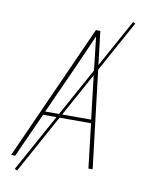

<svg xmlns="http://www.w3.org/2000/svg" viewBox="-96 -881 791 1025"><g transform="rotate(10 300.0 -368.0)"><path d="M23 0 353 -735H377L465 0H442L414 -241H154L45 0ZM162 -260H411L384 -490Q378 -543 372 -596Q366 -649 360 -702Q337 -649 313 -596Q289 -543 266 -490ZM69 76 55 70 541 -812 554 -806Z"/></g></svg>

Font: Iosevka SS04 Thin Extended
Style: Italic
Weight: 100
Width: 7
Italic angle: -9°
Monospace: yes
Designer: Belleve Invis
Foundry: Belleve Invis
Version: Version 19.0.0; ttfautohint (v1.8.4)